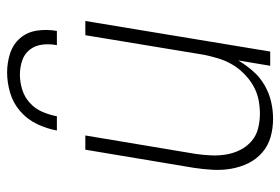

<svg xmlns="http://www.w3.org/2000/svg" viewBox="-144 -636 788 540"><g transform="rotate(-90 250.0 -366.0)"><path d="M186 8Q159 8 134.5 1Q110 -6 91 -22.5Q72 -39 61 -61.5Q50 -84 45.5 -109.5Q41 -135 42.5 -162Q44 -189 48 -215L99 -520H139L87 -209Q84 -188 83 -166.5Q82 -145 85.5 -124Q89 -103 98 -85Q107 -67 122 -53.5Q137 -40 157.5 -34.5Q178 -29 200 -29Q220 -29 240 -33Q260 -37 278.5 -47.5Q297 -58 313 -74Q329 -90 339.5 -108.5Q350 -127 356 -147Q362 -167 366 -187L421 -520H461L375 0H335L350 -90Q337 -68 320 -48.5Q303 -29 280.5 -16Q258 -3 234 2.5Q210 8 186 8ZM153 -600Q158 -628 171 -655.5Q184 -683 207 -703Q230 -723 259 -731.5Q288 -740 316 -740Q344 -740 370 -731.5Q396 -723 413 -703Q430 -683 434 -655.5Q438 -628 433 -600H393Q397 -621 394.5 -641Q392 -661 380.5 -676Q369 -691 350 -697.5Q331 -704 310 -704Q289 -704 268 -697.5Q247 -691 230.5 -676Q214 -661 205.5 -641Q197 -621 193 -600Z"/></g></svg>

Font: Iosevka Term Curly XLt Obl
Style: Regular
Weight: 200
Italic angle: -9°
Designer: Belleve Invis
Foundry: Belleve Invis
Version: Version 32.3.0